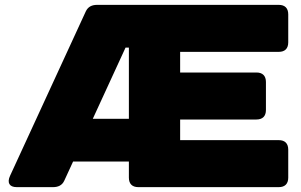

<svg xmlns="http://www.w3.org/2000/svg" viewBox="-20 -770 1237 790"><path d="M48.8 0H197.8C219.2 0 235.8 -7.3 244.6 -26.9L280.8 -105.5H510.3V-39.1C510.3 -13.7 523.9 0 549.3 0H1127C1152.3 0 1166 -13.7 1166 -39.1V-154.3C1166 -179.7 1152.3 -193.4 1127 -193.4H721.2V-278.3H1035.2C1060.5 -278.3 1074.2 -292 1074.2 -317.4V-432.6C1074.2 -458 1060.5 -471.7 1035.2 -471.7H721.2V-556.6H1127C1152.3 -556.6 1166 -570.3 1166 -595.7V-710.9C1166 -736.3 1152.3 -750 1127 -750H379.9C358.4 -750 342.3 -742.7 333 -723.1L21.5 -46.9C8.3 -18.6 18.1 0 48.8 0ZM361.8 -281.2 496.6 -574.2H510.3V-281.2Z"/></svg>

Font: Gyrotrope Black
Style: Regular
Weight: 900
Designer: David Moles
Version: Version 1.003;Glyphs 3.3.1 (3343)